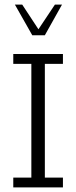

<svg xmlns="http://www.w3.org/2000/svg" viewBox="-20 -819 333 839"><path d="M38 0V-43H117V-540H38V-583H255V-540H176V-43H255V0ZM121 -665 45 -799H77L148 -691L220 -799H251L176 -665Z"/></svg>

Font: Rokkitt Light
Style: Regular
Weight: 300
Version: Version 3.103